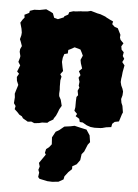

<svg xmlns="http://www.w3.org/2000/svg" viewBox="-57 -571 653 911"><g transform="rotate(5 270.0 -115.0)"><path d="M71 -509H75L96 -510L127 -516L149 -506L160 -500L168 -479L186 -474L213 -485L216 -491L233 -500L237 -512L256 -518H267L292 -521H301L323 -523L339 -527L360 -521L370 -518L385 -515L409 -506L417 -501L435 -492L448 -486L445 -473L458 -461L473 -456L488 -426L487 -413L491 -402L506 -387L497 -372L500 -356L511 -345L508 -327L516 -314L508 -298L520 -283L514 -251L512 -231L510 -219L509 -203L513 -187L520 -172L524 -159L523 -141L518 -123L521 -105L527 -91L532 -60L528 -51L524 -38L517 -16L497 -12L486 -2L483 14L459 17L440 22L432 23L404 24L385 22L370 17L365 15L346 4L332 3L328 -12L310 -23L316 -34L302 -48L305 -65V-93L306 -114L313 -123L309 -144L316 -160L312 -168L314 -187L308 -206L316 -219L307 -237L321 -251L313 -275L310 -291L319 -312L312 -327L305 -340L277 -348L255 -336L248 -333L247 -316L231 -312L225 -294L223 -274L228 -248L232 -231L220 -215L227 -204L223 -186V-157L224 -141L223 -123L224 -111L233 -94L240 -66L230 -49L224 -33L217 -17L208 -4L206 2L187 13L179 20L154 21L139 25L117 27L103 21L86 23L62 9L56 0L43 -7L35 -16L19 -31L22 -46L13 -59L15 -87L13 -104L17 -118L24 -140L26 -147L18 -166L16 -184L25 -200L15 -210L27 -240L17 -256L23 -277L24 -284L19 -304L20 -317L27 -332L20 -352L15 -364L20 -383L21 -396L18 -414L10 -442L19 -457L28 -468L26 -481L48 -492L50 -502ZM226 297 203 296 165 288 158 280 161 259 156 246 161 230 156 213 185 171 180 163 184 145 197 135 209 120 207 87 222 59 238 50 261 31 290 27 309 23 339 30 367 36 384 62 389 94 379 107 365 141 354 154 350 183 335 204 315 215V229L299 244L282 266L279 281L256 294Z"/></g></svg>

Font: Winky Rough Black
Style: Regular
Weight: 900
Designer: Simon Atzbach
Foundry: typofactur
Version: Version 1.206; ttfautohint (v1.8.4.7-5d5b)